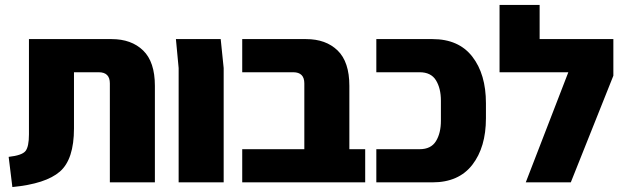

<svg xmlns="http://www.w3.org/2000/svg" viewBox="-20 -737 2524 776"><path d="M30 19 15 -103Q69 -109 83 -126.5Q97 -144 97 -194V-579H431Q511 -579 558.5 -533Q606 -487 606 -390V0H424V-400Q424 -445 379 -445H279V-218Q279 -93 222 -43.5Q165 6 30 19Z M702 0V-462L691 -579H872L884 -462V0Z M1392 -134H1456V0H1210H959V-134H1210V-400Q1210 -445 1165 -445H959V-579H1217Q1297 -579 1344.5 -533Q1392 -487 1392 -390Z M1501 0V-134H1676Q1722 -134 1742 -166.5Q1762 -199 1762 -249V-330Q1762 -380 1742 -412.5Q1722 -445 1676 -445H1501V-579H1728Q1834 -579 1889 -508Q1944 -437 1944 -320V-259Q1944 -142 1889 -71Q1834 0 1728 0Z M2161 -579H2459V-431L2287 0H2105L2277 -445H1999V-717H2161Z"/></svg>

Font: Assistant ExtraBold
Style: Regular
Weight: 800
Designer: Hebrew By Ben Nathan, Latin by Paul Hunt
Version: Version 2.001;PS 002.001;hotconv 1.0.88;makeotf.lib2.5.64775